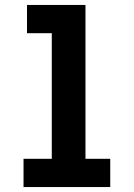

<svg xmlns="http://www.w3.org/2000/svg" viewBox="-20 -755 540 775"><path d="M75 0V-114H189V-621H89V-735H325V-114H425V0Z"/></svg>

Font: Iosevka SS18 Heavy
Style: Regular
Weight: 900
Monospace: yes
Designer: Belleve Invis
Foundry: Belleve Invis
Version: Version 25.1.1; ttfautohint (v1.8.4)